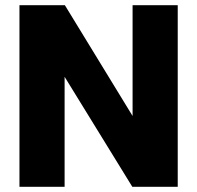

<svg xmlns="http://www.w3.org/2000/svg" viewBox="-20 -720 760 740"><path d="M665 -700V0H490L229 -424V0H55V-700H230L491 -273V-700Z"/></svg>

Font: Albert Sans Black
Style: Regular
Weight: 900
Designer: Andreas Rasmussen
Foundry: a.Foundry
Version: Version 1.025